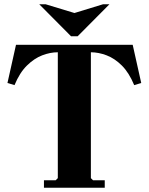

<svg xmlns="http://www.w3.org/2000/svg" viewBox="-20 -880 698 900"><path d="M602 -670 642 -491 609 -481Q585 -539 551.5 -572.5Q518 -606 480 -620.5Q442 -635 406 -635V-45L416 -35H471V0H186V-35H241L251 -45V-635Q215 -635 177.5 -620.5Q140 -606 106 -572.5Q72 -539 48 -481L15 -491L55 -670ZM463 -860H493L344 -710H313L164 -860H194L329 -819Z"/></svg>

Font: Brygada 1918
Style: Bold
Weight: 700
Designer: Mateusz Machalski | Borys Kosmynka | Przemek Hoffer
Foundry: NIEPODLEGLA 2018
Version: Version 3.006